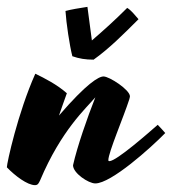

<svg xmlns="http://www.w3.org/2000/svg" viewBox="-80 -508 502 560"><path d="M115 -236C87 -261 50 -280 23 -293C-28 -179 -60 -32 -60 -20C-36 5 0 32 22 32C31 32 33 26 37 18C99 -129 172 -193 197 -223L198 -224C175 -166 145 -80 133 -26C133 -3 178 27 198 27C244 27 359 -76 402 -120C395 -128 386 -138 380 -144C357 -124 260 -38 239 -38C237 -38 236 -39 236 -41C236 -63 281 -168 297 -218C298 -222 299 -225 299 -227C299 -246 239 -285 222 -285C208 -285 173 -265 92 -171C100 -193 107 -215 115 -236ZM111 -476C113 -442 123 -375 131 -344C151 -337 169 -334 193 -334C238 -366 280 -408 324 -452C313 -464 304 -477 291 -485C255 -449 225 -422 188 -390L175 -488C155 -485 125 -480 111 -476Z"/></svg>

Font: Yesteryear
Style: Regular
Weight: 400
Designer: Astigmatic (AOETI)
Foundry: Astigmatic (AOETI)
Version: Version 1.000